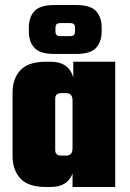

<svg xmlns="http://www.w3.org/2000/svg" viewBox="-20 -745 519 765"><path d="M200 -240H30V-375Q30 -431 61 -465Q92 -499 163 -499H181Q228 -499 251.5 -474Q275 -449 275 -407V-317H269V-344Q269 -360 262.5 -367Q256 -374 242 -374H225Q212 -374 206 -368.5Q200 -363 200 -352ZM439 0H269V-404H272V-499H439ZM30 -259H200V-147Q200 -136 206 -130.5Q212 -125 225 -125H242Q256 -125 262.5 -132Q269 -139 269 -155V-182H275V-92Q275 -50 251.5 -25Q228 0 181 0H163Q92 0 61 -34Q30 -68 30 -124ZM385 -635V-619Q385 -579 363 -554.5Q341 -530 283 -530H197Q139 -530 117 -554.5Q95 -579 95 -619V-635Q95 -676 117 -700.5Q139 -725 197 -725H283Q341 -725 363 -700.5Q385 -676 385 -635ZM279 -620V-634Q279 -644 274.5 -648.5Q270 -653 259 -653H221Q210 -653 205.5 -648.5Q201 -644 201 -634V-620Q201 -610 205.5 -605.5Q210 -601 221 -601H259Q270 -601 274.5 -605.5Q279 -610 279 -620Z"/></svg>

Font: Teko Variable Light
Style: Regular
Weight: 300
Designer: Manushi Parikh, Jonny Pinhorn
Foundry: Indian Type Foundry
Version: Version 3.000